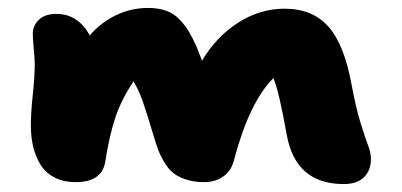

<svg xmlns="http://www.w3.org/2000/svg" viewBox="-20 -502 1017 486"><path d="M171.9 -41Q140.1 -41 117.2 -53.2Q94.2 -65.4 81.8 -86.4Q69.3 -107.4 63.7 -131.8Q58.1 -156.2 58.1 -185.1Q58.1 -216.8 63 -262.5Q67.9 -308.1 67.9 -338.9Q67.9 -353.5 65.4 -378.9Q63 -404.3 63 -416Q63 -437.5 78.6 -452.1Q94.2 -466.8 122.1 -466.8Q152.3 -466.8 173.8 -451.4Q195.3 -436 207 -412.1Q234.4 -444.3 272.7 -463.1Q311 -481.9 355 -481.9Q380.4 -481.9 399.9 -475.1Q419.4 -468.3 433.6 -453.6Q447.8 -439 457 -423.8Q466.3 -408.7 477.1 -384.8Q489.3 -354.5 491.2 -348.1Q526.9 -408.7 582.3 -444.3Q637.7 -480 700.2 -480Q771 -480 811.3 -434.6Q851.6 -389.2 870.1 -287.1Q880.9 -228.5 893.3 -188.7Q905.8 -148.9 912.4 -131.8Q918.9 -114.7 918.9 -99.1Q918.9 -70.8 901.4 -53.5Q883.8 -36.1 850.1 -36.1Q729 -36.1 706.1 -159.2Q685.5 -275.4 671.9 -304.2Q611.8 -244.1 573.2 -100.1Q566.9 -71.3 546.4 -56.2Q525.9 -41 496.1 -41Q471.2 -41 451.7 -47.4Q432.1 -53.7 419.7 -63.2Q407.2 -72.8 397 -89.6Q386.7 -106.4 380.9 -121.6Q375 -136.7 368.2 -160.2Q349.1 -224.1 339.6 -250.2Q330.1 -276.4 317.9 -295.9Q287.1 -250 272 -204.6Q256.8 -159.2 246.1 -90.8Q236.8 -41 171.9 -41Z"/></svg>

Font: Shantell Sans Irregular
Style: Regular
Weight: 800
Designer: Stephen Nixon, Anya Danilova, Shantell Martin
Foundry: Arrow Type
Version: Version 1.006;[9816181b4]